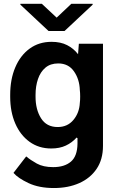

<svg xmlns="http://www.w3.org/2000/svg" viewBox="-20 -770 598 998"><path d="M33 -267V-277Q33 -358 59.5 -420.1Q85.9 -482.2 134.2 -517.4Q182.5 -552.6 247.9 -552.6Q295.5 -552.6 329 -535.3Q362.6 -518.1 385.7 -488.3L389.9 -542.6H515.3V-11.7Q515.3 58.6 482.4 107.4Q449.6 156.2 392 181.8Q334.5 207.4 260.3 207.4Q182.5 207.4 128 181.6Q73.5 155.9 50.1 128.6L116.1 43Q137.8 61.4 171.3 80.1Q204.9 98.7 256.4 98.7Q315.3 98.7 348.7 70.1Q382.1 41.5 382.8 -23.8V-51.8L378.2 -55Q354.4 -28.4 322.1 -13.3Q289.8 1.8 246.4 1.8Q181.8 1.8 133.9 -32.7Q85.9 -67.1 59.5 -127.8Q33 -188.6 33 -267ZM164.8 -277V-267Q164.8 -200.6 193.4 -155.2Q221.9 -109.7 279.8 -109.7Q331 -109.7 361.7 -146.7Q392.4 -183.6 394.9 -234.7Q396.7 -247.9 396.7 -268.1Q396.7 -288.4 394.9 -302.2Q393.1 -358.3 364.3 -399.3Q335.6 -440.3 282.7 -440.3Q242.2 -440.3 216.1 -418.3Q190 -396.3 177.4 -359.2Q164.8 -322.1 164.8 -277ZM197.4 -750.4 274.5 -678.3 350.9 -750.4H461.6V-745.7L315.3 -608.7H232.6L85.9 -745.7V-750.4Z"/></svg>

Font: Interface
Style: Bold
Weight: 700
Designer: Rasmus Andersson
Foundry: rsms
Version: Version 1.8